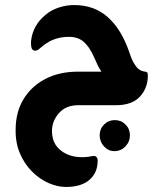

<svg xmlns="http://www.w3.org/2000/svg" viewBox="-20 -417 636 761"><path d="M241 324Q208 324 172.5 308.5Q137 293 107 263Q77 233 59 191Q41 149 42 97Q42 28 73 -23.5Q104 -75 159.5 -104Q215 -133 289 -133H382Q373 -146 368 -157Q363 -168 351 -194Q334 -232 311.5 -251.5Q289 -271 253 -271Q217 -271 187 -258Q164 -248 140 -227Q129 -216 119 -216Q107 -216 104 -231Q103 -236 103 -241Q103 -246 103 -253Q109 -315 159 -357Q182 -377 212.5 -387Q243 -397 274 -397Q352 -397 405.5 -350.5Q459 -304 490 -217Q501 -184 507 -173Q513 -162 523 -149Q534 -137 550 -134Q559 -133 562.5 -130.5Q566 -128 566 -117Q566 -69 535.5 -35Q505 -1 443 0H290Q241 0 213.5 31.5Q186 63 186 102Q186 153 222 180Q237 192 258 199Q279 206 305 206Q315 206 320.5 205.5Q326 205 333 204Q334 204 341 202.5Q348 201 351 201Q360 201 364 207.5Q368 214 367 223Q366 273 328 301Q296 324 241 324ZM433 182Q409 182 392 163Q375 144 375 119Q375 94 392.5 76.5Q410 59 435 59Q460 59 477.5 76.5Q495 94 495 119Q495 145 477 163.5Q459 182 433 182Z"/></svg>

Font: Zain Black
Style: Regular
Weight: 900
Designer: Zain,Boutros
Foundry: Mobile Telecommunications Company (Zain), 2024
Version: Version 1.50; ttfautohint (v1.8.4)